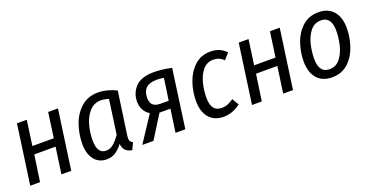

<svg xmlns="http://www.w3.org/2000/svg" viewBox="-29 -1064 3079 1602"><g transform="rotate(-20 1511.0 -263.0)"><path d="M355 -234H166L132 0H45L119 -527H206L175 -305H365L396 -527H483L409 0H322Z M1003 -497 949 -119Q947 -99 947 -92Q947 -76 953 -65.5Q959 -55 975 -49L947 12Q910 7 889.5 -13.5Q869 -34 865 -73Q834 -32 800 -10Q766 12 723 12Q652 12 612 -39.5Q572 -91 572 -178Q572 -262 600 -345Q628 -428 689 -483Q750 -538 841 -538Q919 -538 1003 -497ZM663 -178Q663 -58 741 -58Q777 -58 806 -82Q835 -106 868 -153L910 -455Q878 -468 841 -468Q781 -468 741 -424.5Q701 -381 682 -314Q663 -247 663 -178Z M1494 -519 1422 0H1335L1364 -204H1267L1139 0H1040L1190 -228Q1157 -247 1139.5 -280Q1122 -313 1122 -353Q1122 -430 1173.5 -484Q1225 -538 1339 -538Q1411 -538 1494 -519ZM1212 -353Q1212 -313 1233 -292Q1254 -271 1301 -271H1373L1401 -465Q1363 -470 1336 -470Q1212 -470 1212 -353Z M1977 -481 1930 -428Q1909 -448 1887.5 -457Q1866 -466 1839 -466Q1781 -466 1745 -422.5Q1709 -379 1693 -315Q1677 -251 1677 -186Q1677 -63 1769 -63Q1798 -63 1822 -72.5Q1846 -82 1876 -102L1911 -43Q1840 12 1761 12Q1678 12 1632 -41.5Q1586 -95 1586 -191Q1586 -273 1613 -352.5Q1640 -432 1697 -485Q1754 -538 1839 -538Q1881 -538 1914.5 -524.5Q1948 -511 1977 -481Z M2324 -234H2135L2101 0H2014L2088 -527H2175L2144 -305H2334L2365 -527H2452L2378 0H2291Z M2543 -194Q2543 -272 2569 -351Q2595 -430 2652.5 -484Q2710 -538 2799 -538Q2884 -538 2930.5 -483.5Q2977 -429 2977 -333Q2977 -256 2951.5 -176.5Q2926 -97 2868.5 -42.5Q2811 12 2722 12Q2636 12 2589.5 -43Q2543 -98 2543 -194ZM2887 -342Q2887 -467 2795 -467Q2736 -467 2700 -421.5Q2664 -376 2648.5 -311.5Q2633 -247 2633 -185Q2633 -59 2725 -59Q2784 -59 2820 -105Q2856 -151 2871.5 -216Q2887 -281 2887 -342Z"/></g></svg>

Font: Fira Sans Condensed
Style: Italic
Weight: 400
Width: 3
Italic angle: -8°
Designer: bBox Type GmbH & Carrois Corporate GbR & Edenspiekermann AG
Foundry: bBox Type GmbH & Carrois Corporate GbR & Edenspiekermann AG
Version: Version 4.301